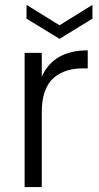

<svg xmlns="http://www.w3.org/2000/svg" viewBox="-20 -761 402 781"><path d="M149.9 0H80.1V-545.9H149.9V-449.2Q198.2 -556.2 336.9 -556.2V-482.9H317.9Q281.7 -482.9 252.9 -474.1Q224.1 -465.3 200.2 -445.8Q176.3 -426.3 163.1 -390.6Q149.9 -355 149.9 -305.2ZM87.9 -685.1V-741.2L222.2 -658.2L356 -741.2V-685.1L222.2 -603Z"/></svg>

Font: PoppinsZ Light
Style: Regular
Weight: 300
Designer: Ninad Kale (Devanagari), Jonny Pinhorn (Latin)
Foundry: Indian Type Foundry
Version: Version 3.002;FEAKit 1.0